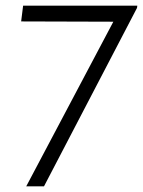

<svg xmlns="http://www.w3.org/2000/svg" viewBox="-20 -661 507 681"><path d="M382 -584 55 -585 62 -641H467L466 -633L136 0H73Z"/></svg>

Font: Bellota Text
Style: Italic
Weight: 400
Italic angle: -7.5°
Designer: Kemie Guaida
Foundry: Kemie Guaida
Version: Version 4.001